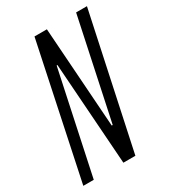

<svg xmlns="http://www.w3.org/2000/svg" viewBox="-171 -774 761 859"><g transform="rotate(-30 209.0 -344.0)"><path d="M2 0 147 -688H211L247 -170H252L362 -688H418L271 0H209L172 -526H168L56 0Z"/></g></svg>

Font: Saira UltraCondensed
Style: Italic
Weight: 400
Width: 1
Italic angle: -12°
Designer: Hector Gatti with collaboration of the Omnibus-Type team
Foundry: Omnibus-Type
Version: Version 1.101